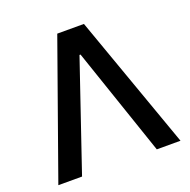

<svg xmlns="http://www.w3.org/2000/svg" viewBox="-128 -852 969 978"><g transform="rotate(-20 356.0 -363.5)"><path d="M153.4 0 353 -586.6H358.7L558.6 0H687.1L428.3 -727.3H283.7L24.9 0Z"/></g></svg>

Font: Magic Ui Pro Semi Bold
Style: Regular
Weight: 600
Designer: Stefan Endress, Andreas Faust
Version: Version 1.000;FEAKit 1.0